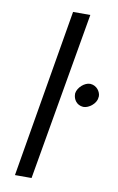

<svg xmlns="http://www.w3.org/2000/svg" viewBox="-88 -829 537 877"><g transform="rotate(10 180.5 -390.0)"><path d="M178 -780 46 0H123L258 -780ZM252 -416C252 -415 252 -413 252 -412C252 -388 268 -363 298 -361C299 -361 300 -361 301 -361C324 -361 358 -386 360 -414C360 -416 361 -419 361 -421C361 -441 344 -468 314 -470C313 -470 312 -470 311 -470C287 -470 256 -444 252 -416Z"/></g></svg>

Font: Jost
Style: Italic
Weight: 400
Italic angle: -5°
Version: Version 3.710